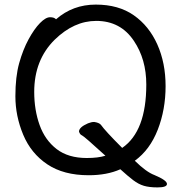

<svg xmlns="http://www.w3.org/2000/svg" viewBox="-20 -739 785 836"><path d="M358 -51Q407 -51 439 -61Q346 -146 337 -149.5Q328 -153 324 -166Q324 -185 363 -202Q378 -208 390 -208Q411 -205 419 -196Q438 -169 512 -95Q617 -167 617 -371Q617 -481 563 -561Q505 -648 399 -648Q302 -648 218 -566Q129 -478 129 -339Q129 -260 152.5 -194.5Q176 -129 226.5 -90Q277 -51 358 -51ZM666 77Q630 77 606.5 70Q583 63 560 45.5Q537 28 504 -2Q446 24 366 24Q257 24 186 -23.5Q115 -71 81 -152.5Q47 -234 47 -320Q47 -405 63.5 -464Q80 -523 104.5 -568Q129 -613 154 -638.5Q179 -664 198 -664Q216 -664 224 -655Q297 -719 397 -719Q496 -719 562.5 -672.5Q629 -626 665 -545.5Q701 -465 701 -364Q701 -262 667 -174.5Q633 -87 567 -39Q617 10 652 23Q707 46 707 62Q707 77 666 77Z"/></svg>

Font: LXGW WenKai Medium
Style: Regular
Weight: 500
Designer: LXGW / Fontworks Inc.
Foundry: LXGW / Fontworks Inc.
Version: Version 1.501; October 10, 2024